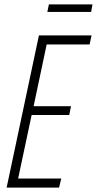

<svg xmlns="http://www.w3.org/2000/svg" viewBox="-20 -848 438 868"><path d="M10 0 156 -688H394L385 -647H191L132 -368H301L293 -328H123L62 -41H257L247 0ZM194 -794 201 -828H398L392 -794Z"/></svg>

Font: Saira ExtraCondensed ExtraLight
Style: Italic
Weight: 250
Width: 2
Italic angle: -12°
Designer: Hector Gatti with collaboration of the Omnibus-Type team
Foundry: Omnibus-Type
Version: Version 1.101